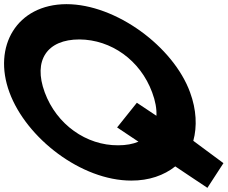

<svg xmlns="http://www.w3.org/2000/svg" viewBox="-184 -805 1097 925"><path d="M-138.5 -360C-220.4 -582 -103 -784 135.8 -785C375 -785 651.6 -580 731.7 -360C762.5 -276.7 766.1 -195.4 747.3 -126.6L811.4 -79L892.5 -19L815.2 100L723.7 39L660.4 -3.4C606.3 39.7 533.9 65.4 448.1 65C207.8 65 -57 -139 -138.5 -360ZM31.5 -360C88.7 -205 231.7 -104 385.4 -105C423.4 -105 456.1 -111 483 -122.4L470.1 -131L380.2 -191L475.4 -310L566.9 -249L569.6 -247.2C571.4 -280.1 564.8 -318 549 -360C491.8 -515 351.8 -614 198.5 -615C43.2 -615 -25.7 -515 31.5 -360Z"/></svg>

Font: Nordica Plus
Style: NordicaClassicBkExtOpObl
Weight: 900
Version: Version 1.01